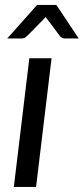

<svg xmlns="http://www.w3.org/2000/svg" viewBox="-20 -736 330 756"><path d="M8.5 0ZM183 -506.5 122 0H34.5L95.5 -506.5ZM290 -584.5H235Q230 -584.5 225.2 -586.5Q220.5 -588.5 216 -594L166.5 -660Q164.5 -662 163 -664.5Q161.5 -667 160 -669.5L151.5 -660L86.5 -594Q77 -584.5 65.5 -584.5H8.5L126 -716.5H202Z"/></svg>

Font: Lato
Style: Italic
Weight: 400
Italic angle: -7°
Designer: Lukasz Dziedzic
Foundry: tyPoland Lukasz Dziedzic
Version: Version 2.007; 2014-02-27